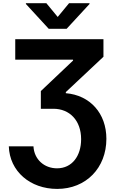

<svg xmlns="http://www.w3.org/2000/svg" viewBox="-20 -974 726 1209"><path d="M190.7 -52.6H35.5C40.5 104.4 169.4 215.6 340.2 215.6C522 215.6 649.9 83.1 649.9 -100.1C649.9 -259.9 547.2 -374.6 394.5 -387.1V-394.2L631.4 -616.5V-727.3H76V-598.4H440V-592.7L237.2 -400.6V-289.1H316.1C418 -289.1 490.8 -215.9 490.8 -97.3C490.8 7.8 433.9 85.9 339.1 85.9C258.5 85.9 195 29.8 190.7 -52.6ZM143.1 -948.9 286.9 -792.6H399.5L543.7 -948.9V-953.8H414.8L343.4 -867.2L272 -953.8H143.1Z"/></svg>

Font: Magic Ui Pro
Style: Bold
Weight: 700
Designer: Stefan Endress, Andreas Faust
Version: Version 1.000;FEAKit 1.0